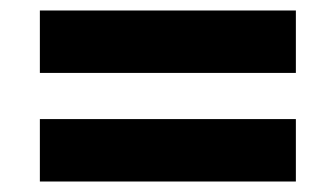

<svg xmlns="http://www.w3.org/2000/svg" viewBox="-20 -473 640 366"><path d="M56 -334V-453H544V-334ZM56 -127V-246H544V-127Z"/></svg>

Font: Nunito Sans 7pt Black
Style: Regular
Weight: 900
Designer: Vernon Adams
Foundry: Vernon Adams
Version: Version 3.101;gftools[0.9.27]